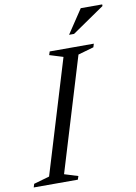

<svg xmlns="http://www.w3.org/2000/svg" viewBox="-114 -927 699 988"><g transform="rotate(-10 235.0 -433.0)"><path d="M248 -635 177 -657 183 -675H413.5L408 -657L326 -633.5L146 -40L217 -18L211 0H-19.5L-14 -18L68 -41.5ZM296 -742 379 -866.5H491V-858L322 -742Z"/></g></svg>

Font: Newsreader 24pt
Style: Italic
Weight: 400
Italic angle: -17°
Designer: Hugues Gentile
Foundry: Production Type
Version: Version 1.003